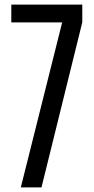

<svg xmlns="http://www.w3.org/2000/svg" viewBox="-20 -820 410 840"><path d="M71 0 252 -722H29.5V-800H340V-722.5L161.5 0Z"/></svg>

Font: Big Shoulders Display Thin SemiBold
Style: Regular
Weight: 600
Version: Version 2.002